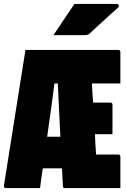

<svg xmlns="http://www.w3.org/2000/svg" viewBox="-20 -953 640 973"><path d="M183 0H8Q5 0 2 -3Q-1 -6 0 -13Q27 -185 54.5 -356.5Q82 -528 109 -700H579Q590 -700 590 -689V-530H446L447 -509Q448 -490 449 -471Q450 -452 452 -433H539Q550 -433 550 -422V-273H461Q462 -247 463.5 -221.5Q465 -196 467 -170H579Q590 -170 590 -159V0H310Q300 0 299 -7Q298 -30 296.5 -53.5Q295 -77 294 -100H197Q193 -75 189.5 -50Q186 -25 183 0ZM256 -530Q247 -459 237.5 -391.5Q228 -324 219 -260H286Q283 -324 279.5 -391Q276 -458 273 -530ZM357 -933H573Q579 -933 581.5 -926.5Q584 -920 579 -915Q552 -891 530 -871Q508 -851 485.5 -830.5Q463 -810 433 -782Q425 -775 410 -775H251Q278 -815 303.5 -853.5Q329 -892 357 -933Z"/></svg>

Font: Recursive Mn Lnr St XBk
Style: Regular
Weight: 1000
Monospace: yes
Version: Version 1.079;hotconv 1.0.112;makeotfexe 2.5.65598; ttfautoh